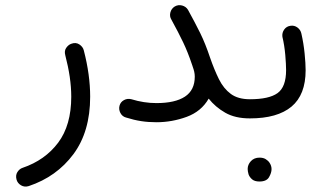

<svg xmlns="http://www.w3.org/2000/svg" viewBox="-20 -438 1249 734"><path d="M252 -270.5Q269.5 -277.3 283.2 -268.3Q296.9 -259.3 300.3 -245.6Q324.7 -151.9 324.7 -68.4Q324.7 65.4 260.5 151.6Q196.3 237.8 89.8 273.4Q73.7 278.3 60.5 270.5Q47.4 262.7 43.5 249.5Q38.6 232.4 46.4 220Q54.2 207.5 66.4 203.6Q152.3 174.3 202.4 107.4Q252.4 40.5 252.4 -68.4Q252.4 -104.5 246.6 -144.3Q240.7 -184.1 229.5 -227.1Q225.1 -243.7 233.2 -255.1Q241.2 -266.6 252 -270.5Z M437 -34.2Q440.9 -48.3 454.1 -55.4Q467.3 -62.5 482.4 -58.6Q530.3 -43.9 578.1 -43.9Q649.4 -43.9 687 -68.6Q724.6 -93.3 724.6 -145Q724.6 -154.8 722.4 -164.3Q720.2 -173.8 716.8 -182.6Q716.3 -184.1 715.8 -186Q714.8 -189 713.4 -192.9Q698.2 -238.3 680.2 -276.1Q662.1 -314 635.3 -362.8Q627.4 -375.5 631.3 -390.4Q635.3 -405.3 647.9 -413.1Q661.1 -420.9 676 -417Q690.9 -413.1 698.7 -400.4Q725.6 -351.6 745.4 -311.5Q765.1 -271.5 783.2 -217.3Q799.3 -170.9 817.1 -135Q835 -99.1 862.5 -78.9Q890.1 -58.6 935.1 -58.6H935.5Q951.2 -58.6 961.4 -48.1Q971.7 -37.6 971.7 -22Q971.7 -6.8 961.4 3.9Q951.2 14.6 935.5 14.6H935.1Q878.9 14.6 841.1 -7.1Q803.2 -28.8 777.8 -61Q749.5 -11.7 693.4 8.8Q637.2 29.3 578.1 29.3Q546.9 29.3 519.8 25.1Q492.7 21 461.4 11.2Q447.3 7.3 440.2 -6.3Q433.1 -20 437 -34.2Z M898.9 -22Q898.9 -37.6 909.7 -48.1Q920.4 -58.6 935.5 -58.6Q1008.3 -58.6 1041 -82Q1073.7 -105.5 1073.7 -169.9Q1073.7 -191.4 1070.6 -228Q1067.4 -264.6 1059.6 -297.4Q1057.6 -312.5 1066.4 -325Q1075.2 -337.4 1090.3 -339.4Q1105 -341.8 1117.2 -332.8Q1129.4 -323.7 1132.3 -309.1Q1140.6 -272.5 1144.5 -233.9Q1148.4 -195.3 1148.4 -169.4Q1148.4 -75.7 1094.5 -30.5Q1040.5 14.6 935.5 14.6Q920.4 14.6 909.7 3.9Q898.9 -6.8 898.9 -22ZM926.8 208Q926.8 191.4 939.2 178Q951.7 164.6 972.2 164.6Q986.3 164.6 995.8 170.4Q1005.4 176.3 1010.7 184.6Q1018.1 195.8 1018.1 208.5Q1018.1 222.7 1008.5 239.3Q999 255.9 971.7 255.9Q953.6 255.9 943.8 247.6Q934.1 239.3 930.2 228.5Q926.8 216.3 926.8 208Z"/></svg>

Font: Mikhak-DS1-FD Regular
Style: Regular
Weight: 400
Designer: Amin Abedi
Version: Version 3.2